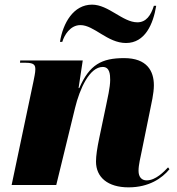

<svg xmlns="http://www.w3.org/2000/svg" viewBox="-20 -796 762 826"><path d="M522 -611C604 -611 639 -692 652 -771H642C629 -730 609 -700 571 -700C508 -700 447 -776 376 -776C296 -776 251 -697 238 -616H248C256 -643 281 -688 326 -688C385 -688 442 -611 522 -611ZM533 10C621 10 677 -29 709 -68L703 -76C686 -58 650 -20 611 -20C590 -20 576 -34 576 -61C576 -88 584 -116 591 -152L624 -314C631 -349 642 -394 642 -429C642 -491 612 -546 514 -546C417 -546 365 -518 321 -417H318L336 -536H67L66 -526H91C129 -526 132 -514 132 -497C132 -483 127 -462 124 -446L30 0H222L303 -332C323 -414 365 -508 422 -508C452 -508 454 -476 454 -452C454 -420 442 -370 437 -345L407 -202C398 -159 393 -126 393 -101C393 -33 444 10 533 10Z"/></svg>

Font: Noto Serif Display Black
Style: Italic
Weight: 900
Italic angle: -12°
Designer: Monotype Design Team
Foundry: Monotype Imaging Inc.
Version: Version 2.009